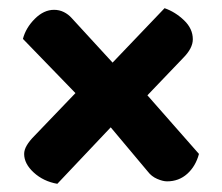

<svg xmlns="http://www.w3.org/2000/svg" viewBox="-20 -519 542 469"><path d="M320 -309 466 -143Q458 -113 437.5 -94.5Q417 -76 388 -76Q378 -76 364 -82Q350 -88 341 -100L237 -224L191 -264L36 -424Q43 -451 65 -473Q87 -495 112 -495Q125 -495 136 -489.5Q147 -484 155 -475L278 -341ZM427 -377 315 -260 259 -217 120 -70Q86 -76 62.5 -97.5Q39 -119 39 -143Q39 -153 45.5 -164Q52 -175 64 -187L181 -309L232 -342L382 -499Q408 -490 429.5 -469.5Q451 -449 451 -423Q451 -412 445 -400.5Q439 -389 427 -377Z"/></svg>

Font: Baloo Bhaijaan 2
Style: Bold
Weight: 700
Designer: Sanskriti Dholi, Noopur Datye and Ek Type
Foundry: Ek Type
Version: Version 1.701